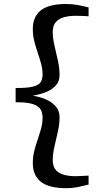

<svg xmlns="http://www.w3.org/2000/svg" viewBox="-20 -826 552 983"><path d="M320 137.5Q230 137.5 189 104.5Q148 71.5 148 10.5Q148 -24.5 155.8 -54.5Q163.5 -84.5 173 -112.2Q182.5 -140 190.2 -167.2Q198 -194.5 198 -224Q198 -247.5 188.2 -265.2Q178.5 -283 148.8 -293Q119 -303 60 -302.5V-375.5Q119 -375 148.8 -382.5Q178.5 -390 188.2 -405.5Q198 -421 198 -444Q198 -473.5 190.2 -501Q182.5 -528.5 173 -556.2Q163.5 -584 155.8 -614Q148 -644 148 -678.5Q148 -740.5 189 -773Q230 -805.5 320 -805.5Q350.5 -805.5 377.2 -800.5Q404 -795.5 433.5 -788V-742.5Q428 -743.5 413.2 -744Q398.5 -744.5 384 -744.8Q369.5 -745 364 -745Q335 -745 308.8 -738.2Q282.5 -731.5 266.2 -713.5Q250 -695.5 250 -662Q250 -631 258.8 -593.2Q267.5 -555.5 276.2 -516.5Q285 -477.5 285 -442Q285 -409 265 -387.5Q245 -366 213.5 -353.8Q182 -341.5 147 -336Q182 -331 213.5 -317.8Q245 -304.5 265 -281.8Q285 -259 285 -226Q285 -191 276.2 -152Q267.5 -113 258.8 -75.8Q250 -38.5 250 -7.5Q250 27 266.2 44.8Q282.5 62.5 308.5 69.2Q334.5 76 364 76Q370 76 384.8 75.5Q399.5 75 413.8 74.2Q428 73.5 433.5 73V119Q404 126.5 377.2 132Q350.5 137.5 320 137.5Z"/></svg>

Font: Merriweather 20pt
Style: Regular
Weight: 400
Version: Version 2.100